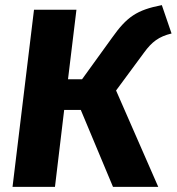

<svg xmlns="http://www.w3.org/2000/svg" viewBox="-20 -731 691 751"><path d="M544 -526C574 -567 601 -588 651 -600L613 -711C515 -692 476 -665 418 -583L301 -421H246L279 -693H113L29 0H195L231 -301H296L422 0H599L434 -377Z"/></svg>

Font: Fira Sans OT
Style: Bold Italic
Weight: 700
Italic angle: -8°
Designer: Carrois Corporate & Edenspiekermann
Foundry: Carrois Corporate GbR & Edenspiekermann AG
Version: Version 2.001